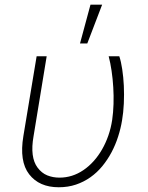

<svg xmlns="http://www.w3.org/2000/svg" viewBox="-20 -784 627 814"><path d="M79.2 -207.7 135.3 -545.5H177.9L122.2 -206.3Q106.5 -117.2 139.2 -73.5Q156.6 -50.1 180.4 -40.5Q204.2 -30.9 232.2 -30.9Q286.9 -30.9 333.8 -62.9Q357.2 -78.8 377.1 -101Q397 -123.2 412.6 -150.4Q428.3 -177.6 439.3 -209.2Q450.3 -240.8 455.6 -275.6Q460.2 -307.2 461.3 -342.7Q462.4 -378.2 460.2 -413.9Q458.1 -449.6 453.1 -483.5Q448.2 -517.4 440.7 -545.5H485.8Q493.3 -523.1 498.2 -490.2Q503.2 -457.4 505 -420.5Q506.7 -383.5 505 -345.3Q503.2 -307.2 497.5 -273.8Q491.8 -239 480.6 -204.4Q469.5 -169.7 452.8 -138.3Q436.1 -106.9 413.9 -79.7Q391.7 -52.6 363.6 -32.7Q335.6 -12.8 302 -1.4Q268.5 9.9 229 9.9Q146.3 9.9 103.7 -45.1Q61.1 -99.8 79.2 -207.7ZM363.6 -764.2H413L350.1 -599.8H319.2Z"/></svg>

Font: Inter P Extra Light
Style: Italic
Weight: 200
Italic angle: 9.39999°
Designer: Rasmus Andersson
Foundry: rsms
Version: Version 3.018;git-588b23468